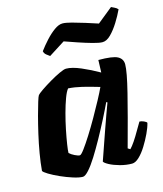

<svg xmlns="http://www.w3.org/2000/svg" viewBox="-109 -801 750 882"><g transform="rotate(-15 266.5 -360.0)"><path d="M176 0Q159 0 130.5 -9Q102 -18 73 -31Q44 -44 23.5 -56.5Q3 -69 1 -75Q4 -112 11.5 -156Q19 -200 29 -243.5Q39 -287 49 -324.5Q59 -362 66.5 -386Q74 -410 77 -414Q82 -421 102.5 -435Q123 -449 148.5 -464Q174 -479 196.5 -489.5Q219 -500 229 -500Q257 -500 299 -482Q341 -464 381 -441L383 -500Q451 -500 474 -487.5Q497 -475 497 -449Q497 -415 473 -318.5Q449 -222 408 -73L419 -66Q429 -76 442.5 -96Q456 -116 469 -139Q482 -162 492 -178Q501 -178 512.5 -173Q524 -168 526 -163Q521 -142 508 -114.5Q495 -87 478.5 -60.5Q462 -34 444 -17Q426 0 410 0Q382 0 353 -8Q324 -16 304.5 -26.5Q285 -37 282 -44L329 -179Q341 -214 353.5 -248Q366 -282 373 -301L368 -304Q352 -270 331 -229Q310 -188 287.5 -147.5Q265 -107 244 -73.5Q223 -40 205 -20Q187 0 176 0ZM188 -99Q194 -99 210 -120.5Q226 -142 247.5 -176Q269 -210 291 -248.5Q313 -287 331.5 -321.5Q350 -356 360 -378Q313 -392 279.5 -400Q246 -408 215 -410Q205 -398 194.5 -369.5Q184 -341 174 -304Q164 -267 156.5 -230Q149 -193 144.5 -164Q140 -135 140 -123Q149 -114 164.5 -106.5Q180 -99 188 -99ZM423 -574Q408 -574 377.5 -582.5Q347 -591 313 -602.5Q279 -614 251 -624L174 -575Q168 -579 158.5 -586.5Q149 -594 147 -605Q164 -628 185 -651Q206 -674 227.5 -689.5Q249 -705 267 -705Q282 -705 310 -697.5Q338 -690 370 -680Q402 -670 429 -661L502 -720Q507 -717 516.5 -713Q526 -709 533 -701Q520 -673 501.5 -643.5Q483 -614 463 -594Q443 -574 423 -574Z"/></g></svg>

Font: Texturina 72pt 72pt Black
Style: Italic
Weight: 900
Italic angle: -11°
Designer: Guillermo Torres Carreño
Foundry: Omnibus-Type
Version: Version 1.002; ttfautohint (v1.8.3)